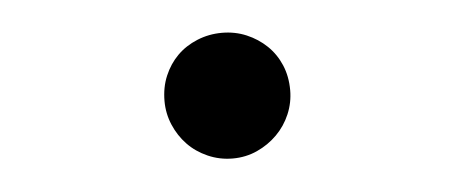

<svg xmlns="http://www.w3.org/2000/svg" viewBox="-28 -219 657 277"><g transform="rotate(-5 300.0 -81.0)"><path d="M209 -81Q209 -101 216 -117.5Q223 -134 235 -146Q247 -158 264 -165Q281 -172 300 -172Q319 -172 335.5 -165Q352 -158 364.5 -146Q377 -134 384 -117.5Q391 -101 391 -81Q391 -63 384 -46.5Q377 -30 364.5 -17.5Q352 -5 335.5 2.5Q319 10 300 10Q281 10 264 2.5Q247 -5 235 -17.5Q223 -30 216 -46.5Q209 -63 209 -81Z"/></g></svg>

Font: Maple Mono Normal NL Medium
Style: Regular
Weight: 500
Monospace: yes
Designer: subframe7536
Version: Version 7.000